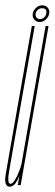

<svg xmlns="http://www.w3.org/2000/svg" viewBox="-42 -698 207 724"><path d="M25 0 31 -35Q28 -28 24.5 -20.5Q11.5 6 -5 6Q-10.5 6 -14 3.5Q-27 -5 -20 -43.5Q-11.5 -92.5 4.5 -184L78 -600H89L14.5 -179Q-0.5 -94.5 -8 -50Q-15 -10.5 -5 -5.5Q-3.5 -5 -2 -5Q8.5 -5 23 -35.5Q34.5 -60.5 39 -79.5L130 -600H141L36 0ZM107.5 -615Q95 -615 87.2 -624.2Q79.5 -633.5 81.5 -647Q84 -659 94 -668.5Q104 -678 117.5 -678Q131 -678 138.5 -668.5Q146 -659 143.5 -647Q141.5 -634.5 131.2 -624.8Q121 -615 107.5 -615ZM108.5 -626Q117 -626 124 -632Q131 -638 132.5 -647Q136 -667 116.5 -667Q108.5 -667 101.2 -661.5Q94 -656 92.5 -647Q91 -638 95.8 -632Q100.5 -626 108.5 -626Z"/></svg>

Font: Anybody UltraCondensed Thin
Style: Italic
Weight: 100
Width: 1
Italic angle: -10°
Designer: Tyler Finck
Foundry: Etcetera Type Company
Version: Version 1.010; ttfautohint (v1.8.3) -l 8 -r 50 -G 200 -x 14 